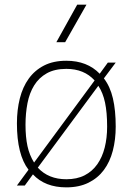

<svg xmlns="http://www.w3.org/2000/svg" viewBox="-20 -800 572 828"><path d="M261 -618H223L313 -780H353ZM266 8Q174 8 122 -48L87 0H53L103 -68Q53 -133 53 -268Q53 -326 65.5 -375.5Q78 -425 104 -461Q130 -497 170 -517.5Q210 -538 266 -538Q356 -538 410 -482L445 -530H479L428 -462Q455 -427 467 -375.5Q479 -324 479 -254Q479 -198 466.5 -150Q454 -102 428 -67Q402 -32 361.5 -12Q321 8 266 8ZM266 -27Q312 -27 345 -44Q378 -61 399.5 -91.5Q421 -122 431.5 -163.5Q442 -205 442 -254Q442 -315 433 -357.5Q424 -400 404 -430L143 -77Q189 -27 266 -27ZM127 -99 388 -453Q343 -503 266 -503Q216 -503 182 -484Q148 -465 127.5 -432Q107 -399 98.5 -355Q90 -311 90 -262Q90 -209 98.5 -170Q107 -131 127 -99Z"/></svg>

Font: Tanohe Sans ExtraLight
Style: Regular
Weight: 250
Designer: Village Type and Design LLC & Cristiano Sobral
Foundry: Cooper Hewitt Smithsonian Design Museum
Version: Version 1.00;May 30, 2020;FontCreator 12.0.0.2522 64-bit; tt